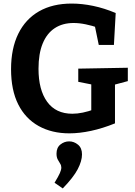

<svg xmlns="http://www.w3.org/2000/svg" viewBox="-20 -736 756 1077"><path d="M369 12Q271 12 197 -29Q123 -70 82.5 -150Q42 -230 42 -348Q42 -464 82.5 -546.5Q123 -629 199 -672.5Q275 -716 382 -716Q440 -716 502.5 -703Q565 -690 629 -663L619 -484H534L510 -600L532 -580Q497 -592 461 -599.5Q425 -607 393 -607Q331 -607 287 -578Q243 -549 219.5 -492Q196 -435 196 -350Q196 -232 244.5 -165Q293 -98 386 -98Q414 -98 445 -104.5Q476 -111 509 -123L492 -93V-283L515 -258L419 -277V-351L697 -356V-281L611 -258L625 -283V-44Q556 -16 491 -2Q426 12 369 12ZM332 321 286 289Q308 253 316 234.5Q324 216 324 204Q324 192 317.5 182Q311 172 304 159Q297 146 297 126Q297 92 319 74.5Q341 57 368 57Q395 57 417.5 75.5Q440 94 440 130Q440 167 416 213Q392 259 332 321Z"/></svg>

Font: Bitter Thin
Style: Bold
Weight: 700
Version: Version 3.021